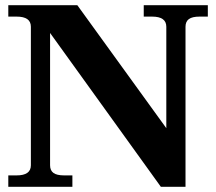

<svg xmlns="http://www.w3.org/2000/svg" viewBox="-20 -720 833 740"><path d="M12 -44H44Q99 -44 99 -83V-617Q99 -656 44 -656H12V-700H278L621 -226V-617Q621 -656 566 -656H534V-700H781V-656H749Q721 -656 708 -646.5Q695 -637 695 -617V0H600L173 -593V-83Q173 -63 186 -53.5Q199 -44 227 -44H259V0H12Z"/></svg>

Font: Taviraj
Style: Bold
Weight: 700
Designer: Katatrad Team
Foundry: CadsonDemak
Version: Version 1.001